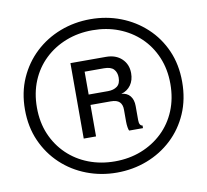

<svg xmlns="http://www.w3.org/2000/svg" viewBox="-91 -902 1161 1075"><g transform="rotate(-10 489.0 -365.0)"><path d="M489 71Q399 71 318 40Q237 9 175 -49Q113 -107 77.5 -187Q42 -267 42 -365Q42 -463 77.5 -543Q113 -623 175 -681Q237 -739 318 -770Q399 -801 490 -801Q581 -801 661.5 -770Q742 -739 804 -681.5Q866 -624 901 -544.5Q936 -465 936 -367Q936 -268 901 -187.5Q866 -107 804 -49Q742 9 661 40Q580 71 489 71ZM489 7Q570 7 639 -20Q708 -47 760 -96.5Q812 -146 840.5 -215Q869 -284 869 -367Q869 -450 840 -518.5Q811 -587 759.5 -636Q708 -685 639.5 -711.5Q571 -738 491 -738Q410 -738 340.5 -711Q271 -684 219 -634.5Q167 -585 138.5 -516.5Q110 -448 110 -365Q110 -281 139 -213Q168 -145 219.5 -95.5Q271 -46 340 -19.5Q409 7 489 7ZM338 -149V-578H540Q596 -578 629.5 -546Q663 -514 663 -464Q663 -424 643.5 -396.5Q624 -369 589 -359Q621 -357 638.5 -335.5Q656 -314 656 -278V-198Q656 -166 675 -164V-149H597Q593 -153 590.5 -169Q588 -185 588 -201V-270Q588 -298 573 -313Q558 -328 523 -328H408V-149ZM408 -387H518Q550 -387 570 -402Q590 -417 590 -452Q590 -481 573.5 -499Q557 -517 518 -517H408Z"/></g></svg>

Font: BDO Grotesk Light
Style: Regular
Weight: 300
Designer: Deni Anggara
Foundry: Lokal Container
Version: Version 2.000